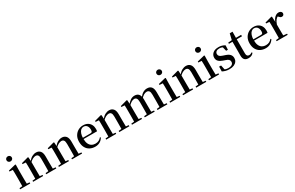

<svg xmlns="http://www.w3.org/2000/svg" viewBox="254 -2559 6685 4346"><g transform="rotate(-30 3596.0 -385.5)"><path d="M41 0V-29L149 -40H198L305 -29V0ZM117 0Q118 -25 118.5 -66.5Q119 -108 119.5 -153Q120 -198 120 -232V-300Q120 -350 119.5 -388.5Q119 -427 117 -463L33 -469V-494L223 -541L235 -532L232 -385V-232Q232 -198 232.5 -153Q233 -108 234 -66.5Q235 -25 236 0ZM170 -655Q142 -655 121.5 -673.5Q101 -692 101 -721Q101 -750 121.5 -768.5Q142 -787 170 -787Q198 -787 218.5 -768.5Q239 -750 239 -721Q239 -692 218.5 -673.5Q198 -655 170 -655Z M380 0V-29L487 -40H537L642 -29V0ZM456 0Q457 -25 457.5 -66.5Q458 -108 458.5 -153Q459 -198 459 -232V-301Q459 -352 458.5 -388.5Q458 -425 456 -461L373 -467V-492L552 -541L565 -532L572 -417V-415V-232Q572 -198 572.5 -153Q573 -108 573.5 -66.5Q574 -25 575 0ZM723 0V-29L829 -40H879L986 -29V0ZM798 0Q799 -25 799.5 -66Q800 -107 800.5 -152Q801 -197 801 -232V-359Q801 -427 779.5 -454Q758 -481 718 -481Q686 -481 640.5 -458Q595 -435 546 -379L539 -417H553Q608 -487 660 -515Q712 -543 766 -543Q833 -543 873 -498Q913 -453 913 -353V-232Q913 -197 913.5 -152Q914 -107 914.5 -66Q915 -25 916 0Z M1054 0V-29L1161 -40H1211L1316 -29V0ZM1130 0Q1131 -25 1131.5 -66.5Q1132 -108 1132.5 -153Q1133 -198 1133 -232V-301Q1133 -352 1132.5 -388.5Q1132 -425 1130 -461L1047 -467V-492L1226 -541L1239 -532L1246 -417V-415V-232Q1246 -198 1246.5 -153Q1247 -108 1247.5 -66.5Q1248 -25 1249 0ZM1397 0V-29L1503 -40H1553L1660 -29V0ZM1472 0Q1473 -25 1473.5 -66Q1474 -107 1474.5 -152Q1475 -197 1475 -232V-359Q1475 -427 1453.5 -454Q1432 -481 1392 -481Q1360 -481 1314.5 -458Q1269 -435 1220 -379L1213 -417H1227Q1282 -487 1334 -515Q1386 -543 1440 -543Q1507 -543 1547 -498Q1587 -453 1587 -353V-232Q1587 -197 1587.5 -152Q1588 -107 1588.5 -66Q1589 -25 1590 0Z M2001 16Q1923 16 1862.5 -16Q1802 -48 1767.5 -110.5Q1733 -173 1733 -264Q1733 -351 1769.5 -413.5Q1806 -476 1865.5 -509.5Q1925 -543 1993 -543Q2063 -543 2112 -514.5Q2161 -486 2186 -437.5Q2211 -389 2211 -328Q2211 -292 2205 -267H1783V-300H2054Q2083 -300 2093.5 -316Q2104 -332 2104 -369Q2104 -434 2073.5 -472Q2043 -510 1989 -510Q1951 -510 1920 -484Q1889 -458 1870.5 -406Q1852 -354 1852 -277Q1852 -195 1875.5 -143Q1899 -91 1941 -66.5Q1983 -42 2036 -42Q2089 -42 2127 -61.5Q2165 -81 2193 -117L2210 -103Q2178 -47 2125 -15.5Q2072 16 2001 16Z M2290 0V-29L2397 -40H2447L2552 -29V0ZM2366 0Q2367 -25 2367.5 -66.5Q2368 -108 2368.5 -153Q2369 -198 2369 -232V-301Q2369 -352 2368.5 -388.5Q2368 -425 2366 -461L2283 -467V-492L2462 -541L2475 -532L2482 -417V-415V-232Q2482 -198 2482.5 -153Q2483 -108 2483.5 -66.5Q2484 -25 2485 0ZM2633 0V-29L2739 -40H2789L2896 -29V0ZM2708 0Q2709 -25 2709.5 -66Q2710 -107 2710.5 -152Q2711 -197 2711 -232V-359Q2711 -427 2689.5 -454Q2668 -481 2628 -481Q2596 -481 2550.5 -458Q2505 -435 2456 -379L2449 -417H2463Q2518 -487 2570 -515Q2622 -543 2676 -543Q2743 -543 2783 -498Q2823 -453 2823 -353V-232Q2823 -197 2823.5 -152Q2824 -107 2824.5 -66Q2825 -25 2826 0Z M2964 0V-29L3071 -40H3121L3226 -29V0ZM3040 0Q3041 -25 3041.5 -66.5Q3042 -108 3042.5 -153Q3043 -198 3043 -232V-302Q3043 -352 3042.5 -388.5Q3042 -425 3040 -462L2957 -468V-492L3136 -541L3149 -532L3156 -420V-417V-232Q3156 -198 3156.5 -153Q3157 -108 3157.5 -66.5Q3158 -25 3159 0ZM3299 0V-29L3403 -40H3454L3558 -29V0ZM3373 0Q3374 -25 3374.5 -66Q3375 -107 3375.5 -152Q3376 -197 3376 -232V-354Q3376 -423 3355.5 -452Q3335 -481 3296 -481Q3259 -481 3217 -454.5Q3175 -428 3130 -376L3123 -417H3138Q3184 -478 3233.5 -510.5Q3283 -543 3341 -543Q3411 -543 3448.5 -498Q3486 -453 3486 -353V-232Q3486 -197 3486.5 -152Q3487 -107 3487.5 -66Q3488 -25 3489 0ZM3631 0V-29L3732 -40H3784L3889 -29V0ZM3703 0Q3704 -25 3704.5 -66Q3705 -107 3705.5 -152Q3706 -197 3706 -232V-354Q3706 -426 3685 -453.5Q3664 -481 3623 -481Q3586 -481 3545.5 -457.5Q3505 -434 3460 -380L3451 -425H3467Q3514 -487 3563 -515Q3612 -543 3667 -543Q3742 -543 3779.5 -497.5Q3817 -452 3817 -351V-232Q3817 -197 3817.5 -152Q3818 -107 3818.5 -66Q3819 -25 3820 0Z M3961 0V-29L4069 -40H4118L4225 -29V0ZM4037 0Q4038 -25 4038.5 -66.5Q4039 -108 4039.5 -153Q4040 -198 4040 -232V-300Q4040 -350 4039.5 -388.5Q4039 -427 4037 -463L3953 -469V-494L4143 -541L4155 -532L4152 -385V-232Q4152 -198 4152.5 -153Q4153 -108 4154 -66.5Q4155 -25 4156 0ZM4090 -655Q4062 -655 4041.5 -673.5Q4021 -692 4021 -721Q4021 -750 4041.5 -768.5Q4062 -787 4090 -787Q4118 -787 4138.5 -768.5Q4159 -750 4159 -721Q4159 -692 4138.5 -673.5Q4118 -655 4090 -655Z M4300 0V-29L4407 -40H4457L4562 -29V0ZM4376 0Q4377 -25 4377.5 -66.5Q4378 -108 4378.5 -153Q4379 -198 4379 -232V-301Q4379 -352 4378.5 -388.5Q4378 -425 4376 -461L4293 -467V-492L4472 -541L4485 -532L4492 -417V-415V-232Q4492 -198 4492.5 -153Q4493 -108 4493.5 -66.5Q4494 -25 4495 0ZM4643 0V-29L4749 -40H4799L4906 -29V0ZM4718 0Q4719 -25 4719.5 -66Q4720 -107 4720.5 -152Q4721 -197 4721 -232V-359Q4721 -427 4699.5 -454Q4678 -481 4638 -481Q4606 -481 4560.5 -458Q4515 -435 4466 -379L4459 -417H4473Q4528 -487 4580 -515Q4632 -543 4686 -543Q4753 -543 4793 -498Q4833 -453 4833 -353V-232Q4833 -197 4833.5 -152Q4834 -107 4834.5 -66Q4835 -25 4836 0Z M4977 0V-29L5085 -40H5134L5241 -29V0ZM5053 0Q5054 -25 5054.5 -66.5Q5055 -108 5055.5 -153Q5056 -198 5056 -232V-300Q5056 -350 5055.5 -388.5Q5055 -427 5053 -463L4969 -469V-494L5159 -541L5171 -532L5168 -385V-232Q5168 -198 5168.5 -153Q5169 -108 5170 -66.5Q5171 -25 5172 0ZM5106 -655Q5078 -655 5057.5 -673.5Q5037 -692 5037 -721Q5037 -750 5057.5 -768.5Q5078 -787 5106 -787Q5134 -787 5154.5 -768.5Q5175 -750 5175 -721Q5175 -692 5154.5 -673.5Q5134 -655 5106 -655Z M5506 16Q5454 16 5411.5 4.5Q5369 -7 5327 -28L5330 -153H5381L5409 -20L5366 -24V-60Q5396 -40 5426.5 -29.5Q5457 -19 5499 -19Q5562 -19 5594.5 -43.5Q5627 -68 5627 -110Q5627 -145 5605.5 -168Q5584 -191 5523 -210L5469 -229Q5406 -250 5369.5 -286.5Q5333 -323 5333 -382Q5333 -451 5385.5 -497Q5438 -543 5536 -543Q5583 -543 5620.5 -532Q5658 -521 5698 -498L5693 -384H5647L5615 -511L5652 -500V-469Q5622 -490 5596 -499Q5570 -508 5537 -508Q5484 -508 5455.5 -484.5Q5427 -461 5427 -422Q5427 -389 5449.5 -366.5Q5472 -344 5528 -326L5582 -308Q5659 -283 5692.5 -244.5Q5726 -206 5726 -150Q5726 -102 5700.5 -64.5Q5675 -27 5626 -5.5Q5577 16 5506 16Z M5929 -489V-527H6121V-489ZM6007 16Q5940 16 5906 -18.5Q5872 -53 5872 -126Q5872 -152 5872.5 -173Q5873 -194 5873 -223V-489H5780V-520L5894 -530L5875 -516L5915 -686H5988L5985 -511V-500V-121Q5985 -77 6002.5 -57Q6020 -37 6052 -37Q6073 -37 6089.5 -44Q6106 -51 6126 -65L6141 -48Q6120 -17 6087 -0.5Q6054 16 6007 16Z M6457 16Q6379 16 6318.5 -16Q6258 -48 6223.5 -110.5Q6189 -173 6189 -264Q6189 -351 6225.5 -413.5Q6262 -476 6321.5 -509.5Q6381 -543 6449 -543Q6519 -543 6568 -514.5Q6617 -486 6642 -437.5Q6667 -389 6667 -328Q6667 -292 6661 -267H6239V-300H6510Q6539 -300 6549.5 -316Q6560 -332 6560 -369Q6560 -434 6529.5 -472Q6499 -510 6445 -510Q6407 -510 6376 -484Q6345 -458 6326.5 -406Q6308 -354 6308 -277Q6308 -195 6331.5 -143Q6355 -91 6397 -66.5Q6439 -42 6492 -42Q6545 -42 6583 -61.5Q6621 -81 6649 -117L6666 -103Q6634 -47 6581 -15.5Q6528 16 6457 16Z M6746 0V-29L6855 -41H6922L7034 -29V0ZM6822 0Q6823 -25 6823.5 -66.5Q6824 -108 6824.5 -153Q6825 -198 6825 -232V-301Q6825 -352 6824.5 -388.5Q6824 -425 6822 -461L6739 -467V-492L6918 -541L6931 -532L6938 -390V-389V-232Q6938 -198 6938.5 -153Q6939 -108 6939.5 -66.5Q6940 -25 6941 0ZM6937 -320 6909 -377H6932Q6947 -429 6974 -466Q7001 -503 7034 -523Q7067 -543 7101 -543Q7133 -543 7156.5 -529.5Q7180 -516 7187 -485Q7187 -456 7172.5 -437.5Q7158 -419 7127 -419Q7105 -419 7088 -431Q7071 -443 7053 -465L7030 -490L7070 -486Q7023 -467 6991.5 -428Q6960 -389 6937 -320Z"/></g></svg>

Font: Noto Serif JP ExtraLight SemiBold
Style: Regular
Weight: 600
Version: Version 2.003-H1;hotconv 1.1.1;makeotfexe 2.6.0